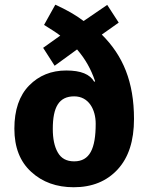

<svg xmlns="http://www.w3.org/2000/svg" viewBox="-20 -785 632 815"><path d="M167 -679.2C190.9 -664.1 216.3 -648.9 235.8 -633.8L163.1 -582L211.9 -505.9L307.1 -575.2C341.8 -534.7 365.7 -493.2 383.8 -439.9L379.9 -438C361.8 -469.7 323.7 -485.8 261.2 -485.8C197.8 -485.8 145 -464.4 103.5 -421.9C62 -379.4 41 -318.4 41 -238.8C41 -159.7 64.9 -98.6 112.8 -55.2C160.2 -11.7 220.2 9.8 293 9.8C371.1 9.8 433.1 -15.6 479.5 -65.9C525.9 -116.2 548.8 -187.5 548.8 -279.8C548.8 -437.5 502.4 -548.3 412.1 -638.2L483.9 -689L435.1 -764.2L335 -695.8C301.8 -721.2 261.7 -743.7 214.8 -765.1ZM294.9 -376C356.9 -376 386.2 -319.8 386.2 -259.8C386.2 -153.8 360.8 -100.1 294.9 -100.1C262.2 -100.1 239.3 -112.8 225.1 -138.2C210.9 -163.1 204.1 -196.3 204.1 -237.8C204.1 -330.1 230 -376 294.9 -376Z"/></svg>

Font: Avrile Sans
Style: Bold
Weight: 700
Designer: Monotype Design Team, Google (font), Stefan Peev (BGR Cyrillic), Cristiano Sobral (main changes)
Foundry: The Avrile Sans Project Authors
Version: Version 3.110